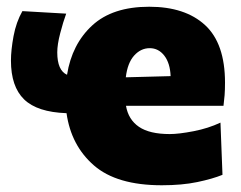

<svg xmlns="http://www.w3.org/2000/svg" viewBox="-20 -536 714 570"><path d="M460.5 14Q326.5 14 258.8 -45Q191 -104 177.5 -200Q90.5 -203 51.5 -241Q12.5 -279 12.5 -356Q12.5 -387 20.2 -428.8Q28 -470.5 46.5 -503L176.5 -495.5Q167.5 -471 158.8 -437.5Q150 -404 150 -380.5Q150 -327 179 -314Q193.5 -405 253.8 -460.5Q314 -516 423 -516Q529.5 -516 588.8 -461.5Q648 -407 648 -290.5Q648 -269.5 646.8 -253.5Q645.5 -237.5 643.5 -222H354Q361 -181 392.5 -159.5Q424 -138 484 -138Q511 -138 554.8 -146.5Q598.5 -155 634.5 -172L640.5 -17Q611 -5 565.8 4.5Q520.5 14 460.5 14ZM424.5 -393Q398 -393 378.2 -371Q358.5 -349 353.5 -306.5L486.5 -310Q485 -348.5 467.8 -370.8Q450.5 -393 424.5 -393Z"/></svg>

Font: Commissioner ExtraBold
Style: Regular
Weight: 800
Designer: Kostas Bartsokas
Foundry: Kostas Bartsokas
Version: Version 1.000; ttfautohint (v1.8.3)